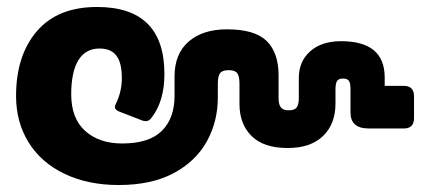

<svg xmlns="http://www.w3.org/2000/svg" viewBox="-20 -515 1206 550"><path d="M26 -240Q26 -356 85.5 -425.5Q145 -495 258 -495Q451 -495 451 -303Q451 -226 415 -179Q408 -168 398 -168Q391 -168 387 -170L320 -196Q309 -201 309 -209Q309 -212 312 -218Q329 -252 329 -292Q329 -335 313.5 -355.5Q298 -376 265 -376Q225 -376 204.5 -342.5Q184 -309 184 -245Q184 -176 224 -140Q264 -104 330 -104Q407 -104 443.5 -140Q480 -176 480 -241V-296Q480 -361 520.5 -396Q561 -431 630 -431Q710 -431 744 -397.5Q778 -364 778 -299V-233Q778 -216 784.5 -207.5Q791 -199 807 -199Q824 -199 830 -207.5Q836 -216 836 -234V-292Q836 -339 868.5 -368Q901 -397 957 -397Q1082 -397 1082 -293V-269H1137Q1166 -269 1166 -239V-177Q1166 -147 1137 -147H1036Q984 -147 984 -193V-260Q984 -277 979.5 -283.5Q975 -290 962 -290Q950 -290 945.5 -283Q941 -276 941 -258V-218Q941 -160 905.5 -125.5Q870 -91 804 -91Q735 -91 700.5 -125.5Q666 -160 666 -217V-275Q666 -297 659.5 -305.5Q653 -314 635 -314Q617 -314 610.5 -305.5Q604 -297 604 -275V-236Q604 -167 572.5 -110Q541 -53 477.5 -19Q414 15 320 15Q232 15 165 -17Q98 -49 62 -107Q26 -165 26 -240Z"/></svg>

Font: Mitr Medium
Style: Regular
Weight: 500
Designer: Thanarat Vachiruckul
Foundry: Cadson Demak
Version: Version 1.002